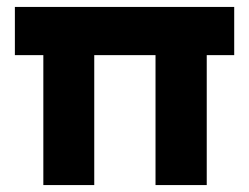

<svg xmlns="http://www.w3.org/2000/svg" viewBox="-20 -530 725 560"><path d="M106.4 -369.1Q98.6 -369.1 91.8 -369.1Q85 -369.1 78.1 -369.1Q72.3 -369.1 65.4 -369.1Q58.6 -369.1 52.7 -369.1Q44.9 -369.1 38.1 -369.1Q30.3 -369.1 23.4 -369.1Q23.4 -371.1 23.4 -374Q23.4 -377 23.4 -378.9Q23.4 -392.6 23.4 -406.2Q23.4 -419.9 23.4 -433.6Q23.4 -443.4 23.4 -453.1Q23.4 -461.9 23.4 -471.7Q23.4 -481.4 23.4 -491.2Q23.4 -500 23.4 -509.8Q25.4 -509.8 28.3 -509.8Q30.3 -509.8 33.2 -509.8Q103.5 -509.8 173.8 -509.8Q244.1 -509.8 315.4 -509.8Q363.3 -509.8 412.1 -509.8Q460 -509.8 508.8 -509.8Q546.9 -509.8 585.9 -509.8Q624 -509.8 663.1 -509.8Q663.1 -507.8 663.1 -504.9Q663.1 -502.9 663.1 -500Q663.1 -496.1 663.1 -491.2Q663.1 -487.3 663.1 -482.4Q663.1 -473.6 663.1 -463.9Q663.1 -454.1 663.1 -445.3Q663.1 -435.5 663.1 -425.8Q663.1 -417 663.1 -407.2Q663.1 -397.5 663.1 -387.7Q663.1 -378.9 663.1 -369.1Q660.2 -369.1 658.2 -369.1Q655.3 -369.1 653.3 -369.1Q643.6 -369.1 634.8 -369.1Q626 -369.1 616.2 -369.1Q610.4 -369.1 604.5 -369.1Q597.7 -369.1 591.8 -369.1Q585 -369.1 585 -369.1Q585 -369.1 583 -369.1Q583 -328.1 583 -288.1Q583 -247.1 583 -207Q583 -176.8 583 -147.5Q583 -118.2 583 -88.9Q583 -63.5 583 -39.1Q583 -14.6 583 9.8Q580.1 9.8 578.1 9.8Q575.2 9.8 573.2 9.8Q558.6 9.8 543.9 9.8Q529.3 9.8 514.6 9.8Q503.9 9.8 494.1 9.8Q484.4 9.8 473.6 9.8Q463.9 9.8 454.1 9.8Q444.3 9.8 433.6 9.8Q433.6 7.8 433.6 4.9Q433.6 2.9 433.6 0Q433.6 -43 433.6 -85.9Q433.6 -128.9 433.6 -172.9Q433.6 -202.1 433.6 -231.4Q433.6 -260.7 433.6 -291Q433.6 -310.5 433.6 -330.1Q433.6 -349.6 433.6 -369.1Q414.1 -369.1 393.6 -369.1Q374 -369.1 353.5 -369.1Q337.9 -369.1 322.3 -369.1Q306.6 -369.1 291 -369.1Q282.2 -369.1 273.4 -369.1Q263.7 -369.1 254.9 -369.1Q254.9 -328.1 254.9 -288.1Q254.9 -247.1 254.9 -207Q254.9 -176.8 254.9 -147.5Q254.9 -118.2 254.9 -88.9Q254.9 -63.5 254.9 -39.1Q254.9 -14.6 254.9 9.8Q252.9 9.8 250 9.8Q247.1 9.8 245.1 9.8Q230.5 9.8 215.8 9.8Q201.2 9.8 186.5 9.8Q176.8 9.8 166 9.8Q156.2 9.8 146.5 9.8Q135.7 9.8 126 9.8Q116.2 9.8 106.4 9.8Q106.4 7.8 106.4 4.9Q106.4 2.9 106.4 0Q106.4 -43 106.4 -85.9Q106.4 -128.9 106.4 -172.9Q106.4 -202.1 106.4 -231.4Q106.4 -260.7 106.4 -291Q106.4 -300.8 106.4 -310.5Q106.4 -320.3 106.4 -330.1Q106.4 -339.8 106.4 -349.6Q106.4 -359.4 106.4 -369.1Z"/></svg>

Font: LeFont
Style: Bold
Weight: 800
Designer: Leryon MEDIA
Version: Version 1.0